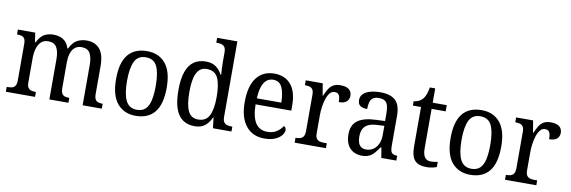

<svg xmlns="http://www.w3.org/2000/svg" viewBox="-54 -1188 4833 1625"><g transform="rotate(10 2362.5 -375.0)"><path d="M25 0V-42H38Q59 -42 74.5 -47Q90 -52 99 -67.5Q108 -83 108 -114V-426Q108 -456 99 -470.5Q90 -485 74 -489.5Q58 -494 37 -494H34V-536H183L195 -455H200Q227 -509 261 -527.5Q295 -546 340 -546Q370 -546 396.5 -537Q423 -528 443 -508Q463 -488 474 -452H480Q507 -508 544 -527Q581 -546 626 -546Q697 -546 737 -499.5Q777 -453 777 -350V-114Q777 -83 786 -67.5Q795 -52 811 -47Q827 -42 847 -42H850V0H685V-346Q685 -411 664.5 -447Q644 -483 592 -483Q554 -483 531.5 -462Q509 -441 499.5 -407.5Q490 -374 490 -334V-114Q490 -83 499 -67.5Q508 -52 524 -47Q540 -42 560 -42H563V0H399V-346Q399 -411 378 -447Q357 -483 305 -483Q266 -483 243 -460Q220 -437 209.5 -400Q199 -363 199 -320V-109Q199 -79 209.5 -65Q220 -51 237 -46.5Q254 -42 274 -42H276V0Z M1141 10Q1041 10 983 -59Q925 -128 925 -269Q925 -409 980.5 -477.5Q1036 -546 1144 -546Q1245 -546 1302.5 -477.5Q1360 -409 1360 -269Q1360 -128 1304.5 -59Q1249 10 1141 10ZM1143 -42Q1189 -42 1216 -67.5Q1243 -93 1254.5 -144Q1266 -195 1266 -269Q1266 -381 1238.5 -437Q1211 -493 1142 -493Q1075 -493 1047 -437Q1019 -381 1019 -269Q1019 -157 1047.5 -99.5Q1076 -42 1143 -42Z M1648 10Q1588 10 1546 -19Q1504 -48 1482.5 -109.5Q1461 -171 1461 -267Q1461 -364 1482.5 -425.5Q1504 -487 1546.5 -516.5Q1589 -546 1649 -546Q1703 -546 1736 -521.5Q1769 -497 1790 -458H1795Q1793 -482 1791.5 -511.5Q1790 -541 1790 -566V-650Q1790 -680 1779.5 -694.5Q1769 -709 1752 -713.5Q1735 -718 1715 -718H1707V-760H1881V-110Q1881 -81 1891.5 -66Q1902 -51 1919 -46.5Q1936 -42 1956 -42H1964V0H1805L1794 -91H1791Q1770 -44 1736.5 -17Q1703 10 1648 10ZM1667 -51Q1736 -51 1763 -106.5Q1790 -162 1790 -267Q1790 -372 1764 -428.5Q1738 -485 1666 -485Q1627 -485 1602 -460Q1577 -435 1566 -386Q1555 -337 1555 -266Q1555 -158 1581 -104.5Q1607 -51 1667 -51Z M2247 10Q2145 10 2088 -62Q2031 -134 2031 -264Q2031 -404 2085.5 -475Q2140 -546 2238 -546Q2329 -546 2380.5 -485.5Q2432 -425 2432 -306V-262H2125Q2127 -152 2161.5 -101Q2196 -50 2263 -50Q2311 -50 2344 -72.5Q2377 -95 2393 -123Q2401 -120 2407 -111.5Q2413 -103 2413 -90Q2413 -70 2395 -46.5Q2377 -23 2340.5 -6.5Q2304 10 2247 10ZM2337 -314Q2336 -395 2314 -444Q2292 -493 2238 -493Q2186 -493 2158 -447Q2130 -401 2127 -314Z M2507 0V-42H2510Q2532 -42 2548.5 -47Q2565 -52 2575 -67.5Q2585 -83 2585 -114V-426Q2585 -456 2575 -470.5Q2565 -485 2548 -489.5Q2531 -494 2511 -494H2508V-536H2654L2671 -434H2675Q2688 -464 2703 -490Q2718 -516 2742 -531Q2766 -546 2805 -546Q2855 -546 2879 -526.5Q2903 -507 2903 -472Q2903 -442 2882.5 -422.5Q2862 -403 2815 -403Q2815 -431 2810.5 -448Q2806 -465 2795.5 -473Q2785 -481 2766 -481Q2742 -481 2725 -460Q2708 -439 2697.5 -406.5Q2687 -374 2682 -337.5Q2677 -301 2677 -270V-109Q2677 -80 2687.5 -65.5Q2698 -51 2714.5 -46.5Q2731 -42 2751 -42H2776V0Z M3085 10Q3045 10 3012.5 -7.5Q2980 -25 2961.5 -60.5Q2943 -96 2943 -150Q2943 -230 2995 -268Q3047 -306 3153 -310L3229 -313V-373Q3229 -410 3223.5 -437.5Q3218 -465 3200 -480.5Q3182 -496 3145 -496Q3111 -496 3093 -482.5Q3075 -469 3068.5 -444.5Q3062 -420 3062 -387Q3022 -387 3001.5 -402Q2981 -417 2981 -450Q2981 -483 3003.5 -504.5Q3026 -526 3064 -536Q3102 -546 3150 -546Q3235 -546 3278 -507Q3321 -468 3321 -373V-114Q3321 -86 3326.5 -70.5Q3332 -55 3345 -48.5Q3358 -42 3378 -42H3381V0H3252L3237 -87H3230Q3211 -59 3192.5 -37Q3174 -15 3149 -2.5Q3124 10 3085 10ZM3110 -48Q3147 -48 3173.5 -66Q3200 -84 3215 -116.5Q3230 -149 3230 -191V-272L3172 -269Q3121 -267 3091.5 -252Q3062 -237 3049.5 -210.5Q3037 -184 3037 -145Q3037 -114 3045 -92.5Q3053 -71 3069.5 -59.5Q3086 -48 3110 -48Z M3641 10Q3572 10 3540 -24.5Q3508 -59 3508 -145V-483H3438V-520Q3457 -522 3477 -530Q3497 -538 3512 -554Q3527 -571 3536.5 -595.5Q3546 -620 3553 -659H3599V-536H3720V-483H3599V-143Q3599 -91 3617 -67Q3635 -43 3667 -43Q3685 -43 3699.5 -45Q3714 -47 3728 -50V-6Q3715 0 3690.5 5Q3666 10 3641 10Z M4016 10Q3916 10 3858 -59Q3800 -128 3800 -269Q3800 -409 3855.5 -477.5Q3911 -546 4019 -546Q4120 -546 4177.5 -477.5Q4235 -409 4235 -269Q4235 -128 4179.5 -59Q4124 10 4016 10ZM4018 -42Q4064 -42 4091 -67.5Q4118 -93 4129.5 -144Q4141 -195 4141 -269Q4141 -381 4113.5 -437Q4086 -493 4017 -493Q3950 -493 3922 -437Q3894 -381 3894 -269Q3894 -157 3922.5 -99.5Q3951 -42 4018 -42Z M4315 0V-42H4318Q4340 -42 4356.5 -47Q4373 -52 4383 -67.5Q4393 -83 4393 -114V-426Q4393 -456 4383 -470.5Q4373 -485 4356 -489.5Q4339 -494 4319 -494H4316V-536H4462L4479 -434H4483Q4496 -464 4511 -490Q4526 -516 4550 -531Q4574 -546 4613 -546Q4663 -546 4687 -526.5Q4711 -507 4711 -472Q4711 -442 4690.5 -422.5Q4670 -403 4623 -403Q4623 -431 4618.5 -448Q4614 -465 4603.5 -473Q4593 -481 4574 -481Q4550 -481 4533 -460Q4516 -439 4505.5 -406.5Q4495 -374 4490 -337.5Q4485 -301 4485 -270V-109Q4485 -80 4495.5 -65.5Q4506 -51 4522.5 -46.5Q4539 -42 4559 -42H4584V0Z"/></g></svg>

Font: Noto Serif Khmer SemiCondensed
Style: Regular
Weight: 400
Width: 4
Designer: Danh Hong and the Monotype Design Team
Foundry: Monotype Imaging Inc.
Version: Version 2.004